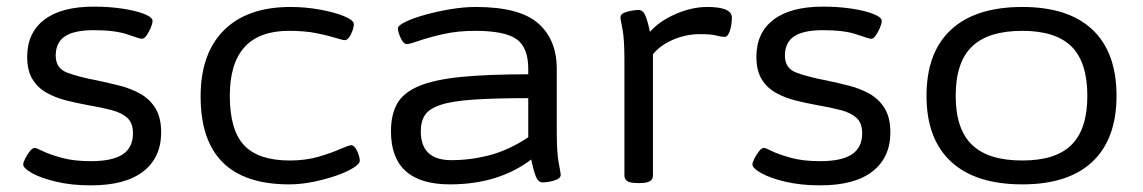

<svg xmlns="http://www.w3.org/2000/svg" viewBox="-20 -550 3446 579"><path d="M254 9Q196 9 149.5 -2Q103 -13 76.5 -28Q50 -43 50 -54Q50 -60 56 -72Q62 -84 70 -94Q78 -104 85 -104Q89 -104 109.5 -94Q130 -84 166.5 -74Q203 -64 254 -64Q319 -64 350 -84.5Q381 -105 381 -148Q381 -179 364 -194.5Q347 -210 316.5 -218Q286 -226 245 -233Q212 -239 180 -247Q148 -255 121 -270Q94 -285 78 -311Q62 -337 62 -379Q62 -451 113.5 -490.5Q165 -530 263 -530Q309 -530 349 -524Q389 -518 414.5 -508Q440 -498 440 -487Q440 -479 434.5 -466Q429 -453 422 -443Q415 -433 408 -433Q402 -433 365 -446Q328 -459 263 -459Q204 -459 176 -440.5Q148 -422 148 -382Q148 -344 182.5 -331Q217 -318 275 -307Q308 -300 341.5 -291.5Q375 -283 403.5 -267Q432 -251 449 -223Q466 -195 466 -151Q466 -75 412 -33Q358 9 254 9Z M852 6Q585 6 585 -259Q585 -389 655.5 -459Q726 -529 856 -529Q901 -529 945 -521Q989 -513 1018 -501Q1047 -489 1047 -477Q1047 -465 1038.5 -447Q1030 -429 1020 -429Q1013 -429 991 -436Q969 -443 934 -450Q899 -457 851 -457Q673 -457 673 -261Q673 -158 716 -112Q759 -66 854 -66Q902 -66 941 -77.5Q980 -89 1006 -100.5Q1032 -112 1039 -112Q1049 -112 1057 -94.5Q1065 -77 1065 -65Q1065 -56 1045 -43.5Q1025 -31 993 -20Q961 -9 924 -1.5Q887 6 852 6Z M1337 6Q1159 6 1159 -154Q1159 -205 1178 -238Q1197 -271 1243.5 -290.5Q1290 -310 1370.5 -318Q1451 -326 1573 -326V-343Q1573 -407 1537.5 -432Q1502 -457 1413 -457Q1360 -457 1316 -447Q1272 -437 1243.5 -427Q1215 -417 1207 -417Q1197 -417 1188.5 -435Q1180 -453 1180 -465Q1180 -473 1202.5 -484Q1225 -495 1260.5 -505Q1296 -515 1337 -522Q1378 -529 1415 -529Q1546 -529 1602.5 -480Q1659 -431 1659 -342V-152Q1659 -89 1665 -58Q1671 -27 1671 -23Q1671 -14 1660 -9Q1649 -4 1636.5 -2Q1624 0 1617 0Q1603 0 1596 -17.5Q1589 -35 1582 -69Q1483 6 1337 6ZM1341 -67Q1399 -67 1456.5 -82Q1514 -97 1573 -136V-254Q1470 -254 1406 -249.5Q1342 -245 1308 -233.5Q1274 -222 1261.5 -203Q1249 -184 1249 -154Q1249 -67 1341 -67Z M1902 2Q1880 2 1871.5 -4Q1863 -10 1863 -20V-371Q1863 -433 1857 -463Q1851 -493 1851 -497Q1851 -507 1862 -511.5Q1873 -516 1886 -518Q1899 -520 1905 -520Q1919 -520 1926 -503.5Q1933 -487 1940 -454Q1968 -486 2017 -507.5Q2066 -529 2113 -529Q2187 -529 2187 -497Q2187 -475 2181 -457Q2175 -439 2166 -439Q2153 -439 2139.5 -443Q2126 -447 2091 -447Q2047 -447 2008 -429.5Q1969 -412 1949 -386V-20Q1949 -10 1940.5 -4Q1932 2 1910 2Z M2453 9Q2395 9 2348.5 -2Q2302 -13 2275.5 -28Q2249 -43 2249 -54Q2249 -60 2255 -72Q2261 -84 2269 -94Q2277 -104 2284 -104Q2288 -104 2308.5 -94Q2329 -84 2365.5 -74Q2402 -64 2453 -64Q2518 -64 2549 -84.5Q2580 -105 2580 -148Q2580 -179 2563 -194.5Q2546 -210 2515.5 -218Q2485 -226 2444 -233Q2411 -239 2379 -247Q2347 -255 2320 -270Q2293 -285 2277 -311Q2261 -337 2261 -379Q2261 -451 2312.5 -490.5Q2364 -530 2462 -530Q2508 -530 2548 -524Q2588 -518 2613.5 -508Q2639 -498 2639 -487Q2639 -479 2633.5 -466Q2628 -453 2621 -443Q2614 -433 2607 -433Q2601 -433 2564 -446Q2527 -459 2462 -459Q2403 -459 2375 -440.5Q2347 -422 2347 -382Q2347 -344 2381.5 -331Q2416 -318 2474 -307Q2507 -300 2540.5 -291.5Q2574 -283 2602.5 -267Q2631 -251 2648 -223Q2665 -195 2665 -151Q2665 -75 2611 -33Q2557 9 2453 9Z M3063 6Q2922 6 2848 -62.5Q2774 -131 2774 -261Q2774 -392 2848 -460.5Q2922 -529 3063 -529Q3202 -529 3274.5 -460.5Q3347 -392 3347 -261Q3347 -131 3274.5 -62.5Q3202 6 3063 6ZM3063 -66Q3164 -66 3211.5 -113.5Q3259 -161 3259 -261Q3259 -362 3211.5 -409.5Q3164 -457 3063 -457Q2960 -457 2911 -409.5Q2862 -362 2862 -261Q2862 -161 2911 -113.5Q2960 -66 3063 -66Z"/></svg>

Font: Asap Expanded
Style: Regular
Weight: 400
Width: 7
Designer: Pablo Cosgaya
Foundry: Omnibus-Type
Version: Version 3.001; ttfautohint (v1.8.4.7-5d5b)